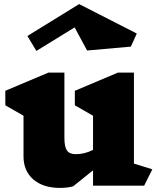

<svg xmlns="http://www.w3.org/2000/svg" viewBox="-20 -908 770 939"><path d="M685 0H435V-75L338 3Q311 11 273 11Q191 11 143 -30.5Q95 -72 95 -143V-342L6 -393V-464L217 -553H295V-233Q295 -190 307.5 -172Q320 -154 351 -154Q394 -154 435 -175V-342L346 -393V-464L557 -553H635V-108L725 -80ZM620 -680 406 -661 345 -774 158 -659 114 -732 367 -888 649 -744Z"/></svg>

Font: Inknut Antiqua Black
Style: Regular
Weight: 900
Designer: Claus Eggers Sørensen
Foundry: Claus Eggers Sørensen
Version: Version 1.003; ttfautohint (v1.8.2) -l 8 -r 50 -G 200 -x 14 